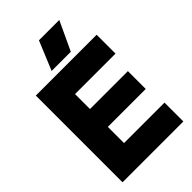

<svg xmlns="http://www.w3.org/2000/svg" viewBox="-262 -975 1065 1065"><g transform="rotate(-45 270.5 -442.5)"><path d="M36.1 0V-680.2H513.2V-532.2H195.8V-415H493.2V-274.9H195.8V-147.9H513.2V0ZM194.8 -714.8 265.1 -884.8H424.8L345.2 -714.8Z"/></g></svg>

Font: TASA Orbiter Display Black
Style: Regular
Weight: 900
Designer: Weizhong Zhang
Version: Version 1.000;Glyphs 3.1.2 (3151)